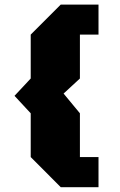

<svg xmlns="http://www.w3.org/2000/svg" viewBox="-20 -737 518 827"><path d="M324.2 -398.9 253.9 -334 324.2 -249V-60.5H404.3V69.3H241.7L112.3 -60.5V-249L42.5 -324.2L112.3 -398.9V-587.9L241.7 -717.3H404.3V-587.9H324.2Z"/></svg>

Font: Black Ops One [rus by aLiNcE]
Style: Regular
Weight: 400
Designer: James Grieshaber
Foundry: James Grieshaber
Version: Version 1.002;May 25, 2024;FontCreator 13.0.0.2680 64-bit